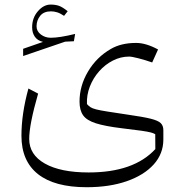

<svg xmlns="http://www.w3.org/2000/svg" viewBox="-20 -574 795 831"><path d="M638.7 -303.7Q607.4 -314.5 578.9 -321.8Q550.3 -329.1 539.1 -329.1Q502.4 -329.1 468.8 -312Q435.1 -294.9 409.2 -265.6Q383.3 -236.3 368.9 -199.5Q354.5 -162.6 356.4 -123.5Q363.3 -115.7 371.1 -110.4Q378.9 -105 396 -100.6Q413.1 -96.2 445.8 -91.1Q478.5 -85.9 534.2 -77.6Q599.1 -68.4 631.8 -60.3Q664.6 -52.2 675.8 -41Q687 -29.8 687 -10.7V29.8Q687 91.3 645.3 137.7Q603.5 184.1 528.8 210.2Q454.1 236.3 355 236.3Q216.3 236.3 144.5 179.7Q72.8 123 72.8 13.7Q72.8 -81.5 103 -190.9L145 -168.9Q106.4 -34.7 106.4 27.3Q106.4 95.7 174.3 134Q242.2 172.4 363.8 172.4Q559.1 172.4 652.3 71.3L651.9 6.8Q644.5 2.4 632.8 -0.7Q621.1 -3.9 592.5 -8.1Q564 -12.2 506.3 -19Q434.1 -27.8 394.5 -40.5Q355 -53.2 339.6 -75.2Q324.2 -97.2 324.2 -134.3Q324.2 -202.6 361.1 -264.6Q397.9 -326.7 460 -362.3Q504.4 -388.2 569.3 -388.2Q611.8 -388.2 664.1 -359.9ZM138.2 -460Q138.2 -439 156.7 -424.8Q175.3 -410.6 199.7 -410.6Q237.8 -410.6 305.2 -427.2L299.8 -395.5L261.7 -393.6L80.1 -331.5V-362.8L166 -392.6Q142.1 -398.4 130.6 -415.3Q119.1 -432.1 119.1 -456.1Q119.1 -496.6 144 -525.4Q168.9 -554.2 199.2 -554.2Q218.8 -554.2 234.4 -549.1Q250 -543.9 272.9 -525.4L257.3 -505.4Q240.7 -516.6 227.1 -520.8Q213.4 -524.9 200.7 -524.9Q169.4 -524.9 153.8 -505.4Q138.2 -485.8 138.2 -460Z"/></svg>

Font: Pinar DS1 Light
Style: Regular
Weight: 300
Designer: Amin Abedi
Version: Version 3.000